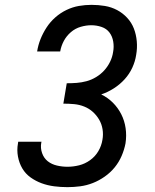

<svg xmlns="http://www.w3.org/2000/svg" viewBox="-20 -763 640 791"><path d="M258 8Q230 8 203 4.5Q176 1 151.5 -8Q127 -17 106 -32Q85 -47 72 -69Q59 -91 54 -118Q49 -145 54 -172Q54 -174 54.5 -175.5Q55 -177 55 -179H151Q151 -178 150.5 -177Q150 -176 150 -175Q146 -153 153.5 -132Q161 -111 177 -98.5Q193 -86 214.5 -81Q236 -76 258 -76Q282 -76 306 -82Q330 -88 351 -103Q372 -118 385 -140Q398 -162 402 -187Q406 -209 402.5 -230.5Q399 -252 388.5 -270Q378 -288 362.5 -302Q347 -316 327 -324Q307 -332 285.5 -334Q264 -336 241 -336L255 -420Q276 -420 296 -421.5Q316 -423 336.5 -428.5Q357 -434 376 -445.5Q395 -457 409.5 -473Q424 -489 433.5 -508.5Q443 -528 446 -549Q450 -570 446.5 -591.5Q443 -613 431 -629Q419 -645 398.5 -652Q378 -659 356 -659Q335 -659 312.5 -652.5Q290 -646 272 -630.5Q254 -615 243 -594.5Q232 -574 228 -551H133Q137 -577 147 -602Q157 -627 172 -650Q187 -673 208 -691.5Q229 -710 254 -722Q279 -734 305 -738.5Q331 -743 357 -743Q385 -743 412 -738.5Q439 -734 462.5 -721.5Q486 -709 504 -689.5Q522 -670 531.5 -645.5Q541 -621 543.5 -593Q546 -565 541 -537Q537 -510 525 -484Q513 -458 493.5 -436.5Q474 -415 449 -399Q424 -383 397 -374Q424 -361 445 -340Q466 -319 479.5 -292.5Q493 -266 497.5 -235Q502 -204 497 -172Q492 -146 481 -120.5Q470 -95 452.5 -73.5Q435 -52 411.5 -35.5Q388 -19 362.5 -9Q337 1 310.5 4.5Q284 8 258 8Z"/></svg>

Font: Iosevka Curly Slab MdEx
Style: Italic
Weight: 500
Width: 7
Italic angle: -9°
Monospace: yes
Designer: Belleve Invis
Foundry: Belleve Invis
Version: Version 11.0.0; ttfautohint (v1.8.3)